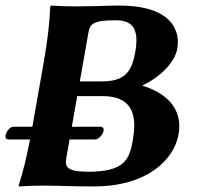

<svg xmlns="http://www.w3.org/2000/svg" viewBox="-33 -668 728 691"><path d="M285.1 -550C290.9 -583 303 -595 384 -595C430 -595 458 -577 458 -522.2C458 -510.3 456.7 -496.6 453.9 -481C441.1 -408 415.3 -375 332.3 -375H254.3ZM233.9 -645C199.9 -645 150.4 -648 150.4 -648L147.9 -645C145.8 -588 137.8 -520 124.6 -445L83.5 -212H15.5C2.5 -212 -13.2 -192 -13.2 -177.3C-13.2 -171.1 -10.6 -166 -2.6 -166H75.1C63.1 -103.7 49 -45.8 34.1 0L34.6 3C34.6 3 85.1 0 120.1 0C192.1 0 214.6 3 303.6 3C502.6 3 594.4 -98 609.6 -184C611.4 -194.3 612.3 -204.2 612.3 -213.5C612.3 -291.5 552.3 -337.7 478.6 -360C534 -385 595.4 -438 605.1 -493C606.4 -500.6 607.1 -508.4 607.1 -516.4C607.1 -578.8 561.4 -648 396.4 -648C361.4 -648 296.9 -645 233.9 -645ZM217.4 -166H309.4C322.4 -166 337.8 -185 339.9 -197C341.1 -204 338.5 -212 327.5 -212H225.5L244.9 -322H337.9C427.6 -322 450.2 -271.5 450.2 -215.9C450.2 -199 448.2 -181.6 445.2 -165C433.1 -96 418 -50 284 -50C223 -50 204.1 -60.6 204.1 -85.2C204.1 -88.8 204.5 -92.8 205.2 -97Z"/></svg>

Font: Linux Biolinum O 
Style: Bold Italic
Weight: 700
Designer: Philipp H. Poll
Foundry: Philipp H. Poll
Version: Version 1.3.2